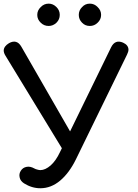

<svg xmlns="http://www.w3.org/2000/svg" viewBox="-22 -1005 744 1034"><path d="M195.3 8.8Q149.4 8.8 107.4 -17.6Q87.9 -30.3 84 -48.8Q79.1 -68.4 89.8 -85Q100.6 -102.5 121.1 -106.4Q140.6 -110.4 163.1 -97.7Q169.9 -93.8 178.7 -91.8Q188.5 -88.9 195.3 -88.9Q221.7 -88.9 251 -114.3Q279.3 -139.6 300.8 -185.5Q392.6 -374 576.2 -750Q597.7 -793.9 640.6 -775.4Q668.9 -762.7 669.9 -738.3Q669.9 -726.6 662.1 -710.9Q570.3 -522.5 386.7 -146.5Q350.6 -73.2 301.8 -32.2Q252.9 8.8 195.3 8.8ZM340.8 -158.2Q257.8 -294.9 6.8 -706.1Q-2 -720.7 -2 -733.4Q-1 -755.9 26.4 -772.5Q68.4 -795.9 92.8 -753.9Q197.3 -572.3 406.2 -209Q389.6 -196.3 340.8 -158.2ZM240.2 -865.2Q214.8 -865.2 197.3 -882.8Q178.7 -900.4 178.7 -924.8Q178.7 -949.2 197.3 -966.8Q214.8 -985.4 240.2 -985.4Q263.7 -985.4 282.2 -966.8Q299.8 -949.2 299.8 -924.8Q299.8 -900.4 282.2 -882.8Q263.7 -865.2 240.2 -865.2ZM461.9 -865.2Q436.5 -865.2 419.9 -882.8Q402.3 -900.4 402.3 -924.8Q402.3 -949.2 419.9 -966.8Q436.5 -985.4 461.9 -985.4Q486.3 -985.4 503.9 -966.8Q522.5 -949.2 522.5 -924.8Q522.5 -900.4 503.9 -882.8Q486.3 -865.2 461.9 -865.2Z"/></svg>

Font: Abed
Style: Bold
Weight: 700
Designer: Johan Aakerlund
Version: Version 3.105